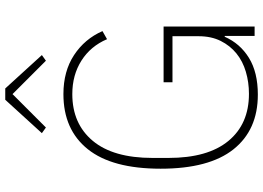

<svg xmlns="http://www.w3.org/2000/svg" viewBox="-152 -814 978 713"><g transform="rotate(-90 336.5 -457.0)"><path d="M560 -111H557Q532 -54 478.5 -21Q425 12 342 12Q211 12 139 -78.5Q67 -169 67 -349Q67 -529 139.5 -619.5Q212 -710 344 -710Q429 -710 489 -670.5Q549 -631 578 -565L548 -548Q522 -609 468.5 -643Q415 -677 344 -677Q234 -677 170.5 -601Q107 -525 107 -379V-320Q107 -174 170 -97.5Q233 -21 345 -21Q388 -21 427 -32.5Q466 -44 495 -67.5Q524 -91 541.5 -126Q559 -161 559 -208V-305H388V-338H595V0H560ZM365 -926 489 -790 468 -775 344 -899 220 -775 199 -790 323 -926Z"/></g></svg>

Font: IBM Plex Sans ExtLt
Style: Regular
Weight: 200
Designer: Mike Abbink, Paul van der Laan, Pieter van Rosmalen
Foundry: Bold Monday
Version: Version 3.005